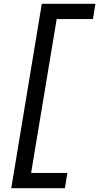

<svg xmlns="http://www.w3.org/2000/svg" viewBox="-20 -843 540 1006"><path d="M39 143 199 -823H480L467 -743H277L143 63H333L320 143Z"/></svg>

Font: Iosevka Curly Medium
Style: Italic
Weight: 500
Italic angle: -9°
Monospace: yes
Designer: Belleve Invis
Foundry: Belleve Invis
Version: Version 22.1.2; ttfautohint (v1.8.4)